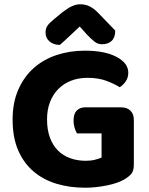

<svg xmlns="http://www.w3.org/2000/svg" viewBox="-20 -861 699 898"><path d="M606 -92Q606 -63 595 -49Q584 -35 560 -21Q546 -13 526 -6Q506 1 481.5 6Q457 11 430.5 14Q404 17 378 17Q306 17 244.5 -1.5Q183 -20 137 -59Q91 -98 65 -158Q39 -218 39 -302Q39 -381 65.5 -441.5Q92 -502 137.5 -542.5Q183 -583 244.5 -603.5Q306 -624 377 -624Q470 -624 525 -595Q580 -566 580 -521Q580 -498 568 -480.5Q556 -463 540 -453Q515 -469 477.5 -483Q440 -497 389 -497Q347 -497 312.5 -483.5Q278 -470 253 -445Q228 -420 214 -384Q200 -348 200 -303Q200 -254 213.5 -217.5Q227 -181 251 -157Q275 -133 308.5 -121Q342 -109 381 -109Q405 -109 424.5 -114Q444 -119 455 -124V-237H340Q334 -247 329 -263Q324 -279 324 -297Q324 -329 339 -344Q354 -359 378 -359H546Q574 -359 590 -343.5Q606 -328 606 -300ZM353 -737Q330 -716 306.5 -693.5Q283 -671 260 -651Q231 -651 212 -667Q193 -683 193 -708Q193 -728 202.5 -741.5Q212 -755 236 -774L271 -803Q297 -823 316.5 -832Q336 -841 355 -841Q379 -841 398.5 -831.5Q418 -822 438 -802L519 -718Q519 -686 502.5 -670Q486 -654 457 -654Q438 -654 423 -665.5Q408 -677 385 -701Z"/></svg>

Font: Baloo Tammudu 2
Style: Bold
Weight: 700
Designer: Maithili Shingre, Omkar Shende and Ek Type
Foundry: Ek Type
Version: Version 1.640;hotconv 1.0.111;makeotfexe 2.5.65597; ttfautoh